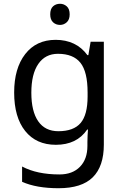

<svg xmlns="http://www.w3.org/2000/svg" viewBox="-20 -757 655 1017"><path d="M275 -546Q328 -546 370.5 -526Q413 -506 443 -465H448L460 -536H530V9Q530 124 471.5 182Q413 240 290 240Q232 240 183.5 231.5Q135 223 97 206V125Q176 167 295 167Q364 167 403.5 126.5Q443 86 443 16V-5Q443 -17 444 -39.5Q445 -62 446 -71H442Q414 -30 372.5 -10Q331 10 276 10Q172 10 113.5 -63Q55 -136 55 -267Q55 -395 113.5 -470.5Q172 -546 275 -546ZM287 -472Q220 -472 183 -418.5Q146 -365 146 -266Q146 -167 182.5 -114.5Q219 -62 289 -62Q370 -62 407 -105.5Q444 -149 444 -246V-267Q444 -377 406 -424.5Q368 -472 287 -472ZM298 -737Q318 -737 333.5 -723.5Q349 -710 349 -681Q349 -653 333.5 -639Q318 -625 298 -625Q276 -625 261 -639Q246 -653 246 -681Q246 -710 261 -723.5Q276 -737 298 -737Z"/></svg>

Font: Noto Sans Hanifi Rohingya
Style: Regular
Weight: 400
Designer: Monotype Design Team and DaltonMaag
Foundry: Google LLC
Version: Version 2.101